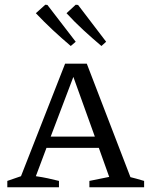

<svg xmlns="http://www.w3.org/2000/svg" viewBox="-20 -794 643 814"><path d="M533 -43Q549 -39 558 -36.5Q567 -34 591 -27V0H359V-27L443 -44L399 -167H177L132 -47Q160 -43 183 -38Q206 -33 230 -27V0H11V-27L69 -47L256 -524H348ZM195 -215H382L291 -468ZM280 -599Q241 -632 204 -666.5Q167 -701 132 -738L172 -774L181 -773L301 -617ZM410 -599Q371 -632 333.5 -666.5Q296 -701 262 -738L301 -774L311 -773L430 -617Z"/></svg>

Font: Piazzolla SC
Style: Regular
Weight: 400
Designer: Juan Pablo del Peral
Foundry: Huerta Tipografica
Version: Version 1.330